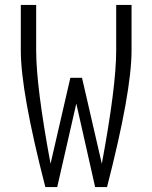

<svg xmlns="http://www.w3.org/2000/svg" viewBox="-20 -755 615 775"><path d="M163 0Q64 -384 64 -551V-735H126V-551Q126 -406 184 -94L264 -441H311L391 -94Q449 -406 449 -551V-735H511V-551Q511 -384 412 0H364L288 -337L211 0Z"/></svg>

Font: Jozsika Light
Style: Regular
Weight: 300
Monospace: yes
Designer: Belleve Invis
Foundry: Belleve Invis
Version: 2.1.0